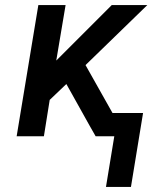

<svg xmlns="http://www.w3.org/2000/svg" viewBox="-20 -540 640 761"><path d="M499 201H400L433 0H359L334 -44L243 -207L177 -144L154 0H46L132 -520H240L203 -300L423 -520H564L319 -282L426 -92H547Z"/></svg>

Font: Iosevka SS04 SmBd Ex Obl
Style: Regular
Weight: 600
Width: 7
Italic angle: -9°
Monospace: yes
Designer: Belleve Invis
Foundry: Belleve Invis
Version: Version 19.0.0; ttfautohint (v1.8.4)